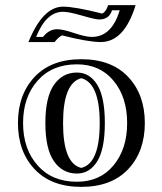

<svg xmlns="http://www.w3.org/2000/svg" viewBox="-20 -695 632 749"><path d="M280 -412Q330 -412 359.5 -364Q389 -316 389 -215Q389 -114 359.5 -66Q330 -18 280 -18Q224 -18 190.5 -66Q157 -114 157 -215Q157 -316 190.5 -364Q224 -412 280 -412ZM280 14Q370 14 423 -50Q476 -114 476 -215Q476 -316 423 -380Q370 -444 280 -444Q183 -444 126.5 -380Q70 -316 70 -215Q70 -114 126.5 -50Q183 14 280 14ZM297 -464Q415 -464 480 -395Q545 -326 545 -215Q545 -104 480 -35Q415 34 297 34Q180 34 115 -35Q50 -104 50 -215Q50 -326 115 -395Q180 -464 297 -464ZM226 -215Q226 -57 297 -40Q369 -57 369 -215Q369 -371 297 -390Q226 -371 226 -215ZM447 -655H417Q406 -619 367 -619Q352 -619 300.5 -634Q249 -649 226 -649Q160 -649 121 -551H148Q171 -581 203 -581Q225 -581 269.5 -566Q314 -551 338 -551Q416 -551 447 -655ZM402 -675H509Q465 -531 373 -531Q324 -531 222 -557Q209 -551 193 -531H91Q147 -669 226 -669Q272 -669 379 -642Q394 -650 402 -675Z"/></svg>

Font: Jacques Francois Shadow
Style: Regular
Weight: 400
Designer: Alexei Vanyashin, Nikita Kanarev (i@xarsok.ru)
Foundry: Cyreal (www.cyreal.org)
Version: Version 1.003